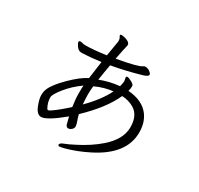

<svg xmlns="http://www.w3.org/2000/svg" viewBox="-178 -1004 1356 1308"><g transform="rotate(30 500.0 -350.0)"><path d="M377 -192Q368 -250 368 -293.5Q368 -337 370 -357Q305 -311 259.5 -254.5Q214 -198 214 -175Q214 -135 236 -96Q238 -95 239.5 -93Q241 -91 245 -91Q249 -91 264 -100Q311 -132 377 -192ZM567 -425Q499 -418 430 -386Q426 -346 426 -320.5Q426 -295 427.5 -277.5Q429 -260 430 -243Q524 -337 567 -425ZM390 -126Q270 -27 226 -27Q191 -27 170 -84Q153 -128 153 -156.5Q153 -185 162 -206Q180 -252 251 -322.5Q322 -393 377 -420Q382 -461 396 -557Q313 -546 255 -544H245Q217 -544 200 -576Q195 -586 193 -589Q191 -592 191 -597Q191 -607 203 -607Q211 -607 220 -604Q229 -601 241 -601H253Q305 -601 405 -615L425 -736V-741Q425 -756 419 -765Q413 -774 413 -778V-780Q414 -785 425.5 -785Q437 -785 460 -778Q493 -766 493 -747Q493 -741 488.5 -724.5Q484 -708 468 -625Q631 -654 656 -674Q661 -678 668 -679H674Q691 -679 706 -668Q721 -657 722 -650L723 -645Q723 -631 681 -619Q566 -586 458 -567Q452 -537 447 -505Q442 -473 437 -442Q507 -470 588 -478Q594 -502 596 -520L591 -549Q591 -558 599.5 -558Q608 -558 620 -552Q659 -536 659 -520V-513Q659 -497 653 -479Q768 -470 820 -400Q859 -347 859 -270Q859 -97 644 11Q557 55 475 77Q445 85 434.5 85Q424 85 424 76Q424 63 452.5 52.5Q481 42 523 20Q623 -30 692 -91Q789 -176 789 -270Q789 -364 728 -400Q688 -424 634 -427Q579 -305 440 -173Q445 -150 454 -126Q463 -102 463 -88Q463 -74 450.5 -63Q438 -52 424.5 -52Q411 -52 404 -69Q403 -74 399 -89Q395 -104 390 -126Z"/></g></svg>

Font: LXGW WenKai
Style: Regular
Weight: 400
Designer: LXGW / Fontworks Inc.
Foundry: LXGW / Fontworks Inc.
Version: Version 1.520; June 14, 2025